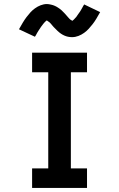

<svg xmlns="http://www.w3.org/2000/svg" viewBox="-20 -931 590 951"><path d="M139 0V-97H219V-573H139V-670H411V-573H331V-97H411V0ZM337 -747Q332 -747 327 -747.5Q322 -748 317 -749Q312 -750 307.5 -751.5Q303 -753 298.5 -755Q294 -757 289.5 -759.5Q285 -762 281.5 -764.5Q278 -767 273.5 -770.5Q269 -774 265.5 -777.5Q262 -781 258.5 -784.5Q255 -788 251.5 -791.5Q248 -795 245.5 -797.5Q243 -800 239 -805Q235 -810 231.5 -814Q228 -818 224.5 -821Q221 -824 216.5 -826.5Q212 -829 212 -832L214 -833Q215 -833 215 -832L212 -830Q209 -828 206 -825.5Q203 -823 201 -820.5Q199 -818 197.5 -816.5Q196 -815 194.5 -813Q193 -811 191.5 -809Q190 -807 188.5 -805Q187 -803 185 -800.5Q183 -798 181.5 -795.5Q180 -793 178 -790Q176 -787 174 -784Q172 -781 170 -778Q168 -775 166 -771.5Q164 -768 162 -764.5Q160 -761 158 -757Q156 -753 153 -749L74 -786Q84 -804 93 -819Q102 -834 111.5 -846.5Q121 -859 130.5 -869.5Q140 -880 153 -889.5Q166 -899 181.5 -905Q197 -911 213 -911Q218 -911 223 -910Q228 -909 233 -908Q238 -907 242.5 -905.5Q247 -904 251.5 -902Q256 -900 260.5 -897.5Q265 -895 268.5 -892.5Q272 -890 276.5 -887Q281 -884 284.5 -880.5Q288 -877 291.5 -873.5Q295 -870 298.5 -866.5Q302 -863 304.5 -860Q307 -857 311 -852.5Q315 -848 318.5 -844Q322 -840 325.5 -836.5Q329 -833 333.5 -831Q338 -829 338 -825H335Q335 -826 338 -828Q341 -830 344 -832.5Q347 -835 349 -837.5Q351 -840 352.5 -841.5Q354 -843 355.5 -844.5Q357 -846 358.5 -848Q360 -850 361.5 -852.5Q363 -855 365 -857.5Q367 -860 368.5 -862.5Q370 -865 372 -867.5Q374 -870 376 -873Q378 -876 380 -879.5Q382 -883 384 -886.5Q386 -890 388 -893.5Q390 -897 392 -901Q394 -905 397 -909L476 -871Q466 -853 457 -838Q448 -823 438.5 -811Q429 -799 419.5 -788.5Q410 -778 397 -768.5Q384 -759 368.5 -753Q353 -747 337 -747Z"/></svg>

Font: Lode Term
Style: Bold
Weight: 700
Monospace: yes
Designer: Belleve Invis
Foundry: Belleve Invis
Version: Version 29.2.0